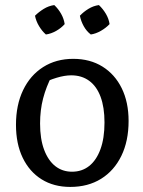

<svg xmlns="http://www.w3.org/2000/svg" viewBox="-20 -728 562 757"><path d="M257 9Q192 9 144 -21Q96 -51 69.5 -106Q43 -161 43 -236Q43 -314 71 -372.5Q99 -431 150 -463.5Q201 -496 269 -496Q335 -496 384 -465.5Q433 -435 460 -380Q487 -325 487 -251Q487 -172 458.5 -113.5Q430 -55 378.5 -23Q327 9 257 9ZM264 -51Q303 -51 331.5 -73.5Q360 -96 376 -139.5Q392 -183 392 -245Q392 -305 376.5 -346.5Q361 -388 331.5 -409.5Q302 -431 261 -431Q235 -431 203.5 -421.5Q172 -412 132 -393L185 -430Q162 -386 150 -340Q138 -294 138 -241Q138 -180 154 -137.5Q170 -95 198 -73Q226 -51 264 -51ZM194 -708Q210 -693 221 -673.5Q232 -654 235 -633Q222 -618 202 -606.5Q182 -595 161 -592Q146 -605 134 -625Q122 -645 118 -666Q133 -681 152.5 -693Q172 -705 194 -708ZM370 -708Q386 -693 397.5 -673.5Q409 -654 412 -633Q398 -618 378 -606.5Q358 -595 338 -592Q321 -605 310 -625Q299 -645 295 -666Q309 -681 328.5 -693Q348 -705 370 -708Z"/></svg>

Font: Piazzolla 24pt Medium
Style: Regular
Weight: 500
Designer: Juan Pablo del Peral
Foundry: Huerta Tipografica
Version: Version 2.005